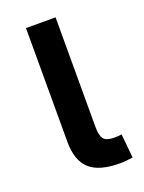

<svg xmlns="http://www.w3.org/2000/svg" viewBox="-109 -584 480 640"><g transform="rotate(-20 131.5 -263.5)"><path d="M204.6 1.5Q130.9 1.5 97.7 -29.3Q64.5 -60.1 64.5 -125.5V-529.3H169.4V-141.1Q169.4 -109.4 179.2 -97.4Q189 -85.4 216.3 -85.4Q224.6 -85.4 231.2 -85.9Q237.8 -86.4 242.7 -87.4L251 -2.4Q241.7 -1 229.5 0.2Q217.3 1.5 204.6 1.5Z"/></g></svg>

Font: Inter 24pt Medium
Style: Regular
Weight: 500
Designer: Rasmus Andersson
Foundry: rsms
Version: Version 4.001;git-66647c0bb